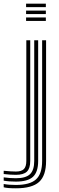

<svg xmlns="http://www.w3.org/2000/svg" viewBox="-95 -820 320 1049"><path d="M47.5 -781V-800H155.5V-781ZM47.5 -743.2V-762.2H155.5V-743.2ZM47.5 -705.5V-724.5H155.5V-705.5ZM-8.2 208.8Q-55 208.8 -74.8 203.2V185.2Q-49.2 190.5 -8.2 190.5Q68.5 190.5 101.9 160Q135.2 129.5 135.2 59.2V-600H156.8V59.2Q156.8 139.5 118.5 174.1Q80.2 208.8 -8.2 208.8ZM-8.2 172.2Q-25.2 172.2 -42.4 171Q-59.5 169.8 -74.8 167V149Q-41.2 153.8 -8.2 153.8Q45.5 153.8 68.8 131.8Q92 109.8 92 59.2V-600H113.5V59.2Q113.5 119.8 85.2 146Q57 172.2 -8.2 172.2ZM-8.2 135.2Q-38.2 135.2 -74.8 130.8V113Q-54.8 115 -38.1 116.1Q-21.5 117.2 -8.2 117.2Q22.2 117.2 35.5 103.8Q48.8 90.2 48.8 59.2V-600H70.2V59.2Q70.2 100 52 117.6Q33.8 135.2 -8.2 135.2Z"/></svg>

Font: Big Shoulders Inline Display
Style: Bold
Weight: 700
Designer: Patric King
Foundry: XO Type Co
Version: Version 1.000